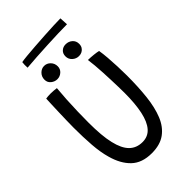

<svg xmlns="http://www.w3.org/2000/svg" viewBox="-288 -1064 1182 1182"><g transform="rotate(-45 303.0 -473.0)"><path d="M297.5 19.5Q212.5 19.5 164.2 -26.8Q116 -73 93.5 -155Q78 -209 72.8 -279Q67.5 -349 67.5 -432Q67.5 -461 68.5 -495Q69.5 -529 70.5 -563.5Q71.5 -598 72.8 -628Q74 -658 75 -678.5Q84.5 -680 95 -680.8Q105.5 -681.5 115.5 -681.5Q130.5 -681.5 144 -680.2Q157.5 -679 167 -677.5Q163 -636 160 -585.5Q157 -535 155.8 -484Q154.5 -433 154.5 -389.5Q154.5 -332.5 158.5 -286.2Q162.5 -240 171 -204.5Q187 -135.5 220.2 -102.5Q253.5 -69.5 305.5 -69.5Q353.5 -69.5 383.2 -103.5Q413 -137.5 427 -203Q441 -268.5 441 -362Q441 -385 440.2 -415Q439.5 -445 438.2 -478.5Q437 -512 435.2 -545.8Q433.5 -579.5 430.8 -610Q428 -640.5 424.5 -665Q435.5 -665 448.2 -664Q461 -663 473.8 -661.8Q486.5 -660.5 496.8 -658.8Q507 -657 512.5 -655.5Q517.5 -626 520.5 -587.5Q523.5 -549 525.2 -507.5Q527 -466 527 -426.5Q527 -329 518 -247.5Q509 -166 484.8 -106.2Q460.5 -46.5 415.2 -13.5Q370 19.5 297.5 19.5ZM208.5 -714Q186 -714 167.8 -728.8Q149.5 -743.5 149.5 -768Q149.5 -794.5 167.2 -812.2Q185 -830 207.5 -830Q231.5 -830 248.8 -812.2Q266 -794.5 266 -768.5Q266 -745 248.5 -729.5Q231 -714 208.5 -714ZM403.5 -720.5Q379 -720.5 360.8 -737Q342.5 -753.5 342.5 -778.5Q342.5 -802.5 357.8 -816.5Q373 -830.5 395.5 -830.5Q421 -830.5 439 -814.8Q457 -799 457 -773.5Q457 -757 449.8 -745.2Q442.5 -733.5 430.5 -727Q418.5 -720.5 403.5 -720.5ZM489 -911.5Q455.5 -911.5 410 -910Q364.5 -908.5 314 -906Q263.5 -903.5 215 -900.5Q166.5 -897.5 128.5 -894Q127.5 -905.5 127.8 -918.8Q128 -932 129.5 -941.5Q145 -944.5 178.2 -947.8Q211.5 -951 253.8 -954Q296 -957 340.5 -959.8Q385 -962.5 423.5 -964.2Q462 -966 486 -966Z"/></g></svg>

Font: Grandstander Thin Light
Style: Regular
Weight: 300
Version: Version 1.200